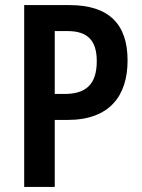

<svg xmlns="http://www.w3.org/2000/svg" viewBox="-20 -734 556 754"><path d="M253 -714H75V0H195V-263H245C411 -263 481 -358 481 -497C481 -638 409 -714 253 -714ZM245 -612C323 -612 360 -576 360 -494C360 -402 317 -365 233 -365H195V-612Z"/></svg>

Font: Noto Sans Thai Cond SemBd
Style: Regular
Weight: 600
Width: 3
Designer: Monotype Design Team
Foundry: Monotype Imaging Inc.
Version: Version 2.002